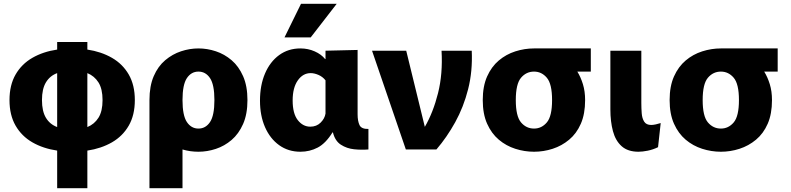

<svg xmlns="http://www.w3.org/2000/svg" viewBox="-20 -787 4164 1011"><path d="M281 204V6Q207 -5 150.5 -37.5Q94 -70 62 -125.5Q30 -181 30 -260Q30 -339 62 -394.5Q94 -450 150.5 -482.5Q207 -515 281 -526V-566H440V-526Q513 -515 569.5 -482.5Q626 -450 658 -394.5Q690 -339 690 -260Q690 -181 658 -125.5Q626 -70 569.5 -37.5Q513 -5 440 6V204ZM201 -260Q201 -201 222 -166.5Q243 -132 281 -118V-402Q243 -388 222 -353.5Q201 -319 201 -260ZM520 -260Q520 -319 498.5 -353Q477 -387 440 -402V-118Q477 -133 498.5 -167Q520 -201 520 -260Z M767 204V-260Q767 -334 789.5 -386Q812 -438 850 -470Q888 -502 933.5 -517Q979 -532 1025 -532Q1071 -532 1116.5 -517Q1162 -502 1199.5 -470Q1237 -438 1260 -386Q1283 -334 1283 -260Q1283 -186 1260 -134Q1237 -82 1199.5 -50Q1162 -18 1116.5 -3Q1071 12 1025 12Q981 12 941 0V204ZM1025 -110Q1063 -110 1086 -144.5Q1109 -179 1109 -260Q1109 -341 1086 -375.5Q1063 -410 1025 -410Q987 -410 964 -375.5Q941 -341 941 -260Q941 -179 964 -144.5Q987 -110 1025 -110Z M1562 12Q1498 12 1450 -22.5Q1402 -57 1375.5 -117.5Q1349 -178 1349 -257Q1349 -338 1375.5 -400Q1402 -462 1450 -497Q1498 -532 1562 -532Q1602 -532 1637 -516.5Q1672 -501 1692 -476H1694V-520L1863 -524V-185Q1863 -150 1873 -128.5Q1883 -107 1920 -108V0Q1883 3 1844.5 -1Q1806 -5 1775 -25Q1744 -45 1733 -90H1731Q1695 -32 1653 -10Q1611 12 1562 12ZM1614 -120Q1647 -120 1668.5 -141.5Q1690 -163 1694 -189V-364Q1679 -383 1657 -392.5Q1635 -402 1616 -402Q1575 -402 1548 -363.5Q1521 -325 1521 -258Q1521 -189 1548 -154.5Q1575 -120 1614 -120ZM1478 -590 1565 -767H1753L1616 -590Z M1939 -520H2119L2217 -119Q2261 -195 2286.5 -296.5Q2312 -398 2305 -520H2464Q2469 -412 2445 -317.5Q2421 -223 2377 -143.5Q2333 -64 2278 0H2117Z M2792 12Q2742 12 2693.5 -3.5Q2645 -19 2606.5 -51.5Q2568 -84 2545 -135.5Q2522 -187 2522 -260Q2522 -333 2545 -384.5Q2568 -436 2606.5 -468.5Q2645 -501 2693.5 -516.5Q2742 -532 2792 -532H2793H3091V-410H3020Q3038 -381 3049.5 -343.5Q3061 -306 3061 -260Q3061 -187 3038.5 -135.5Q3016 -84 2977 -51.5Q2938 -19 2890 -3.5Q2842 12 2792 12ZM2792 -110Q2832 -110 2859.5 -142.5Q2887 -175 2887 -260Q2887 -345 2859.5 -377.5Q2832 -410 2792 -410Q2751 -410 2723.5 -377.5Q2696 -345 2696 -260Q2696 -175 2723.5 -142.5Q2751 -110 2792 -110Z M3445 -12Q3418 1 3390.5 6.5Q3363 12 3342 12Q3286 12 3253.5 -17Q3221 -46 3207.5 -96.5Q3194 -147 3194 -211V-520H3357V-245Q3357 -217 3359 -190.5Q3361 -164 3372 -146.5Q3383 -129 3409 -129Q3419 -129 3433 -132Q3447 -135 3459 -139Z M3776 12Q3726 12 3677.5 -3.5Q3629 -19 3590.5 -51.5Q3552 -84 3529 -135.5Q3506 -187 3506 -260Q3506 -333 3529 -384.5Q3552 -436 3590.5 -468.5Q3629 -501 3677.5 -516.5Q3726 -532 3776 -532H3777H4075V-410H4004Q4022 -381 4033.5 -343.5Q4045 -306 4045 -260Q4045 -187 4022.5 -135.5Q4000 -84 3961 -51.5Q3922 -19 3874 -3.5Q3826 12 3776 12ZM3776 -110Q3816 -110 3843.5 -142.5Q3871 -175 3871 -260Q3871 -345 3843.5 -377.5Q3816 -410 3776 -410Q3735 -410 3707.5 -377.5Q3680 -345 3680 -260Q3680 -175 3707.5 -142.5Q3735 -110 3776 -110Z"/></svg>

Font: Murecho
Style: Bold
Weight: 700
Designer: Neil Summerour
Foundry: Positype
Version: Version 1.010; ttfautohint (v1.8.3)